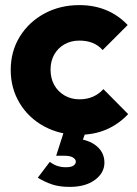

<svg xmlns="http://www.w3.org/2000/svg" viewBox="-20 -517 536 752"><path d="M289 11Q214 11 153 -22Q92 -55 57 -113Q22 -171 22 -243Q22 -316 57.5 -373.5Q93 -431 154 -464Q215 -497 291 -497Q348 -497 395.5 -477.5Q443 -458 480 -419L382 -321Q365 -340 342.5 -349Q320 -358 291 -358Q258 -358 232.5 -343.5Q207 -329 192.5 -303.5Q178 -278 178 -244Q178 -210 192.5 -184Q207 -158 233 -143Q259 -128 291 -128Q321 -128 344.5 -138.5Q368 -149 385 -168L482 -70Q444 -30 396 -9.5Q348 11 289 11ZM253 215Q213 215 184.5 205.5Q156 196 128 179L175 117Q188 127 203.5 132.5Q219 138 238 138Q259 138 268 131.5Q277 125 277 116Q277 107 266 100Q255 93 232 93H200L234 -13H320L294 60L250 25Q316 24 352.5 50.5Q389 77 389 120Q389 160 352 187.5Q315 215 253 215Z"/></svg>

Font: Outfit-Bold
Style: Bold
Weight: 700
Designer: Rodrigo Fuenzalida
Foundry: fragTYPE
Version: Version 1.000